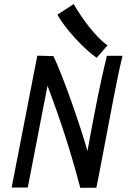

<svg xmlns="http://www.w3.org/2000/svg" viewBox="-20 -902 610 925"><path d="M498 -683.6C437.5 -725.6 374 -815.9 335 -882.3L256.8 -831.5C293 -763.2 385.3 -665.5 445.8 -623.5ZM366.7 2.9 444.3 2.4C449.2 -23.4 455.1 -51.3 460.4 -79.1C482.4 -191.4 504.9 -315.4 526.4 -425.8C542 -505.4 556.6 -578.1 570.3 -633.3H495.1C474.6 -549.8 455.6 -460.4 438 -369.6C425.3 -304.2 412.6 -237.8 401.4 -174.3C367.7 -295.4 281.2 -542 237.3 -631.8L159.7 -633.8L36.1 1.5H113.8C128.4 -72.8 161.6 -246.1 189.5 -389.2L209 -488.8C273.9 -316.4 320.8 -171.4 366.7 2.9Z"/></svg>

Font: Fantasque Sans Mono
Style: RegItalic
Weight: 400
Italic angle: -11°
Monospace: yes
Designer: Jany Belluz
Version: Version 1.6.3